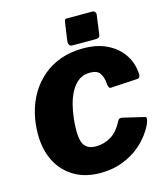

<svg xmlns="http://www.w3.org/2000/svg" viewBox="-137 -1057 1010 1171"><g transform="rotate(-15 368.5 -472.0)"><path d="M445 -752Q532 -752 595.5 -720.5Q659 -689 695 -635Q731 -581 734 -511Q735 -487 716 -486L547 -476Q531 -475 529 -506Q526 -546 509.5 -572Q493 -598 446 -598Q404 -598 374.5 -576Q345 -554 325.5 -518Q306 -482 295 -439Q284 -396 279.5 -353.5Q275 -311 275 -276Q275 -208 298 -181Q321 -154 366 -154Q419 -154 463 -181Q507 -208 538 -270Q546 -287 569 -281L704 -249Q716 -246 703 -210Q698 -196 682 -169.5Q666 -143 638 -112Q610 -81 569 -53.5Q528 -26 474 -8Q420 10 352 10Q255 10 185.5 -32Q116 -74 79.5 -147.5Q43 -221 43 -317Q43 -387 59.5 -451.5Q76 -516 109 -570.5Q142 -625 190.5 -666Q239 -707 303 -729.5Q367 -752 445 -752ZM562 -809Q560 -794 553 -790Q546 -786 529 -786H388Q373 -786 367.5 -795.5Q362 -805 363 -818L380 -937Q382 -948 385 -951Q388 -954 397 -954H560Q568 -954 574 -945.5Q580 -937 578 -927Z"/></g></svg>

Font: Libre Franklin Thin Black
Style: Italic
Weight: 900
Italic angle: -8°
Version: Version 2.000